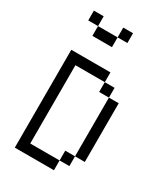

<svg xmlns="http://www.w3.org/2000/svg" viewBox="-213 -969 925 1062"><g transform="rotate(30 250.0 -437.5)"><path d="M125 -812.5H62.5V-875H125ZM62.5 -625H312.5V-562.5H125V-62.5H312.5V0H62.5ZM125 -812.5H250V-750H125ZM250 -875H312.5V-812.5H250ZM312.5 -125H375V-62.5H312.5ZM312.5 -562.5H375V-500H312.5ZM375 -500H437.5V-125H375Z"/></g></svg>

Font: ChillBitmapSE 16px
Style: Regular
Weight: 400
Designer: Designed by Warren2060
Foundry: ChillType
Version: Version 1.000